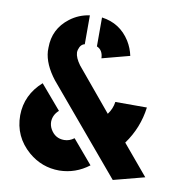

<svg xmlns="http://www.w3.org/2000/svg" viewBox="-78 -763 799 837"><g transform="rotate(10 321.5 -344.5)"><path d="M280.3 -150.4Q259.8 -134.8 236.3 -134.8Q196.3 -134.8 175.8 -170.9Q167 -186.5 167 -204.1Q168 -234.4 192.4 -255.9L101.6 -362.3Q30.3 -298.8 29.3 -208Q29.3 -113.3 101.6 -50.8Q161.1 0 238.3 0Q310.5 -1 369.1 -45.9ZM335 -513.7Q334 -549.8 306.6 -561.5V-689.5Q387.7 -678.7 431.6 -609.4Q450.2 -579.1 457 -545.9ZM252.9 -561.5Q234.4 -557.6 227.5 -533.2Q225.6 -526.4 225.6 -520.5Q226.6 -497.1 249 -466.8L404.3 -280.3Q423.8 -306.6 427.7 -336.9H567.4Q555.7 -245.1 501 -169.9L613.3 -36.1L475.6 0L152.3 -383.8Q103.5 -446.3 99.6 -503.9Q99.6 -511.7 99.6 -519.5Q99.6 -602.5 166 -653.3Q204.1 -682.6 252.9 -689.5Z"/></g></svg>

Font: Post No Bills Colombo
Style: ExtraBold
Weight: 900
Designer: Kosala Senevirathne, Siva Puranthara, Lasantha Premarathna, Tharique Azeez
Foundry: Mooniak
Version: Version 1.220 ; ttfautohint (v1.5)